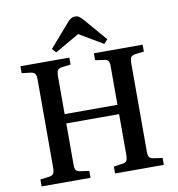

<svg xmlns="http://www.w3.org/2000/svg" viewBox="-98 -1029 1033 1117"><g transform="rotate(-10 418.0 -470.0)"><path d="M57 0V-41L111 -48Q129 -51 135.5 -61Q142 -71 142 -99V-615Q142 -640 135.5 -650Q129 -660 108 -663L57 -669V-710H346V-669L292 -662Q275 -660 268.5 -649.5Q262 -639 262 -611V-391H574V-615Q574 -640 568 -650Q562 -660 541 -662L491 -669V-710H779V-669L726 -663Q707 -660 701 -649.5Q695 -639 695 -612V-95Q695 -70 701.5 -60.5Q708 -51 728 -48L779 -41V0H491V-41L543 -48Q562 -51 568 -61Q574 -71 574 -99V-336H262V-95Q262 -69 268.5 -60Q275 -51 294 -48L346 -41V0ZM276 -753 255 -777 375 -915Q385 -927 396 -933.5Q407 -940 420 -940Q433 -940 443 -933.5Q453 -927 468 -910L582 -777L560 -753L420 -836Z"/></g></svg>

Font: Literata 36pt Medium
Style: Regular
Weight: 500
Designer: Latin by Veronika Burian and Jose Scaglione. Greek by Irene Vlachou. Cyrillic by Vera Evstafieva.
Foundry: TypeTogether
Version: Version 3.002